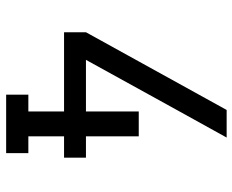

<svg xmlns="http://www.w3.org/2000/svg" viewBox="-88 -688 775 640"><g transform="rotate(90 300.0 -367.5)"><path d="M295 0V-74H351V-193H87V-266L346 -735H438L350 -576L179 -266H351V-442H434V-266H505V-193H434V-74H490V0Z"/></g></svg>

Font: Iosevka Curly Slab Extended
Style: Regular
Weight: 400
Width: 7
Monospace: yes
Designer: Belleve Invis
Foundry: Belleve Invis
Version: Version 11.1.0; ttfautohint (v1.8.3)